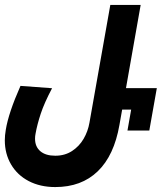

<svg xmlns="http://www.w3.org/2000/svg" viewBox="-24 -745 656 778"><path d="M-4.5 -176.5Q-4.5 -196.5 -0.5 -219.5Q10.5 -287.5 59 -397L187 -387.5Q155.5 -328 141 -284Q126.5 -240 120 -203Q118 -193.5 118 -183Q118 -150.5 139.5 -132.2Q161 -114 200 -114Q238.5 -114 267.8 -133Q297 -152 314.8 -182.5Q332.5 -213 338.5 -248L423 -725H546L486.5 -388H611.5L581 -216H492.5L507.5 -301H471L460 -239Q438.5 -115 372.2 -51Q306 13 200 13Q139 13 92.5 -11.2Q46 -35.5 20.8 -78.8Q-4.5 -122 -4.5 -176.5Z"/></svg>

Font: JuliaMono ExtraBold
Style: Italic
Weight: 800
Italic angle: -9°
Monospace: yes
Designer: cormullion
Foundry: corm
Version: Version 0.057; ttfautohint (v1.8.4)